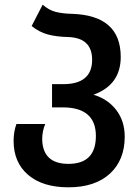

<svg xmlns="http://www.w3.org/2000/svg" viewBox="-20 -789 596 819"><path d="M272 10Q385 10 448.5 -48Q512 -106 512 -206Q512 -272 476.5 -319Q441 -366 379 -385Q495 -427 495 -546Q495 -724 286 -730Q246 -731 217 -738.5Q188 -746 162 -769L115 -678Q147 -652 184 -642Q221 -632 272 -631Q373 -627 373 -534Q373 -430 249 -430H202V-331H247Q389 -331 389 -209Q389 -90 272 -90Q162 -90 160 -195Q160 -230 173 -260H50Q38 -227 38 -188Q38 -96 100 -43Q162 10 272 10Z"/></svg>

Font: Noto Sans Georgian SemiCondensed Semi
Style: Regular
Weight: 600
Width: 4
Designer: Monotype Design Team
Foundry: Monotype Imaging Inc.
Version: Version 1.901